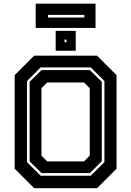

<svg xmlns="http://www.w3.org/2000/svg" viewBox="-20 -994 693 1014"><path d="M160.5 0 57.5 -103V-597L160.5 -700H492.5L595.5 -597V-103L492.5 0ZM229.5 -141.5H423.5L454 -172V-528L423.5 -558.5H229.5L199 -528V-172ZM194.5 -66H459.5L531.5 -138V-566L459.5 -638H194.5L122.5 -566V-138ZM199.5 -80 136.5 -142V-562L199.5 -624H454.5L517.5 -562V-142L454.5 -80ZM274 -726V-831H380V-726ZM321 -771H331V-785H321ZM168.5 -846.5V-974.5H484.5V-846.5ZM233.5 -901.5H425.5V-915.5H233.5Z"/></svg>

Font: Tourney Thin
Style: Regular
Weight: 100
Designer: Tyler Finck
Foundry: Etcetera Type Co
Version: Version 1.015